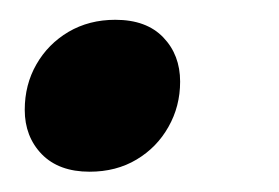

<svg xmlns="http://www.w3.org/2000/svg" viewBox="-20 -164 282 194"><path d="M96.5 -144Q128 -144 145 -126.2Q162 -108.5 162 -81.5Q162 -56.5 150.2 -35.8Q138.5 -15 118 -2.8Q97.5 9.5 70.5 9.5Q39.5 9.5 22.2 -8.2Q5 -26 5 -53Q5 -78.5 16.8 -99Q28.5 -119.5 49.2 -131.8Q70 -144 96.5 -144Z"/></svg>

Font: Newsreader 16pt 16pt SemiBold
Style: Italic
Weight: 600
Italic angle: -17°
Version: Version 1.003